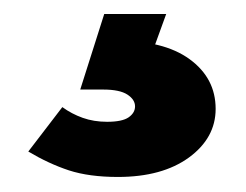

<svg xmlns="http://www.w3.org/2000/svg" viewBox="-20 -32 344 268"><path d="M144.5 215Q104.5 215 76.2 205.8Q48 196.5 19.5 179.5L67 117.5Q80 127 95.5 132.5Q111 138 129.5 138Q150.5 138 159.5 131.8Q168.5 125.5 168.5 116.5Q168.5 107 157.8 100Q147 93 124 93H92L125.5 -12.5H212L185.5 60.5L141.5 25Q208 24 244.5 50.5Q281 77 281 120Q281 160.5 243.8 187.8Q206.5 215 144.5 215Z"/></svg>

Font: Marine Company Thin
Style: Regular
Weight: 100
Designer: Rodrigo Fuenzalida
Foundry: fragTYPE
Version: Version 1.000